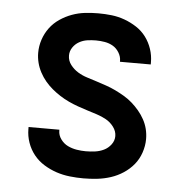

<svg xmlns="http://www.w3.org/2000/svg" viewBox="-44 -570 588 621"><g transform="rotate(5 250.0 -260.0)"><path d="M249 8Q227 8 204.5 5.5Q182 3 161 -4Q140 -11 120.5 -23Q101 -35 87 -52.5Q73 -70 65.5 -91.5Q58 -113 58 -135V-142H158V-139Q158 -124 167.5 -111Q177 -98 190.5 -91.5Q204 -85 219 -82.5Q234 -80 249 -80Q264 -80 279 -82Q294 -84 307.5 -90.5Q321 -97 330.5 -109.5Q340 -122 340 -137Q340 -153 329.5 -167Q319 -181 304.5 -189Q290 -197 274.5 -202Q259 -207 243 -212Q227 -217 211.5 -222.5Q196 -228 181 -235Q166 -242 152 -251Q138 -260 125.5 -270.5Q113 -281 102.5 -293.5Q92 -306 84 -321Q76 -336 72 -352Q68 -368 68 -384Q68 -406 75 -427Q82 -448 95 -465.5Q108 -483 126.5 -495.5Q145 -508 165.5 -515.5Q186 -523 207.5 -525.5Q229 -528 251 -528Q273 -528 294.5 -525.5Q316 -523 336.5 -515.5Q357 -508 375.5 -496Q394 -484 407 -466.5Q420 -449 427 -428Q434 -407 434 -385V-378H334V-381Q334 -395 326 -408Q318 -421 306 -428Q294 -435 279.5 -437.5Q265 -440 251 -440Q237 -440 223 -438Q209 -436 196.5 -429Q184 -422 176 -410Q168 -398 168 -384Q168 -367 178.5 -353.5Q189 -340 203 -331.5Q217 -323 233 -318Q249 -313 264.5 -308Q280 -303 296 -297.5Q312 -292 326.5 -285Q341 -278 355.5 -269.5Q370 -261 382.5 -250Q395 -239 405.5 -226.5Q416 -214 424 -199.5Q432 -185 436 -169Q440 -153 440 -136Q440 -114 432.5 -92Q425 -70 411 -53Q397 -36 378 -23.5Q359 -11 337.5 -4Q316 3 293.5 5.5Q271 8 249 8Z"/></g></svg>

Font: Iosevka Semibold
Style: Regular
Weight: 600
Monospace: yes
Designer: Belleve Invis
Foundry: Belleve Invis
Version: Version 33.2.3; ttfautohint (v1.8.4)